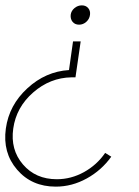

<svg xmlns="http://www.w3.org/2000/svg" viewBox="-23 -527 523 723"><path d="M396 63Q359.4 114.3 303.7 145Q248 175.8 187 175.8Q96.2 175.8 41.3 111.8Q-13.7 47.9 -1 -43Q11.2 -131.3 80.1 -194.6Q148.9 -257.8 236.8 -263.2L252 -371.1H280.8L261.2 -235.8H246.1Q165.5 -234.4 101.8 -178.7Q38.1 -123 26.9 -43Q15.6 36.6 63.5 92.3Q111.3 147.9 190.9 147.9Q244.6 147.9 293.2 121.1Q341.8 94.2 373 48.8ZM243.2 -471.2Q245.1 -486.3 257.6 -496.6Q270 -506.8 285.2 -506.8Q300.3 -506.8 309.1 -496.6Q317.9 -486.3 315.9 -471.2Q314 -455.6 302 -444.8Q290 -434.1 274.9 -434.1Q259.3 -434.1 250.5 -444.6Q241.7 -455.1 243.2 -471.2Z"/></svg>

Font: Human Sans ExtraLight
Style: Italic
Weight: 200
Italic angle: -8°
Designer: Tim Radville
Foundry: Continuum
Version: Version 1.000;FEAKit 1.0